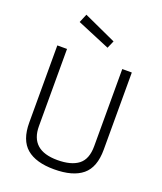

<svg xmlns="http://www.w3.org/2000/svg" viewBox="-167 -1037 975 1153"><g transform="rotate(20 320.5 -460.5)"><path d="M144 -204Q144 -50 317 -50Q405 -50 451 -85.5Q497 -121 497 -204V-697H558V-204Q558 -91 497.5 -41Q437 9 317 9Q201 9 141.5 -41.5Q82 -92 82 -204V-697H144ZM183 -930 391 -835 370 -787 160 -875Z"/></g></svg>

Font: TitilliumText22L Lt
Style: Thin
Weight: 300
Designer: Campivisivi
Foundry: Campivisivi
Version: 1.000